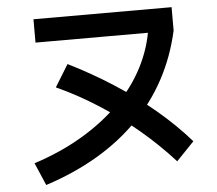

<svg xmlns="http://www.w3.org/2000/svg" viewBox="-53 -816 986 874"><g transform="rotate(-5 440.0 -378.5)"><path d="M78.9 -103.3Q200 -142.2 299.4 -201.1Q398.9 -260 472.8 -333.9Q546.7 -407.8 591.7 -495.6Q636.7 -583.3 650 -681.1L681.1 -650H131.1V-756.7H762.2V-650Q710 -415.6 548.3 -250.6Q386.7 -85.6 123.3 0ZM726.7 -55.6Q653.3 -136.7 569.4 -207.2Q485.6 -277.8 393.3 -336.7Q301.1 -395.6 205.6 -438.9L267.8 -540Q373.3 -487.8 471.7 -424.4Q570 -361.1 655.6 -288.9Q741.1 -216.7 807.8 -140Z"/></g></svg>

Font: Paperlogy 6 SemiBold
Style: Regular
Weight: 600
Designer: redesigned by Lee Juim, glyphs from Gmarket Sans & Montserrat
Foundry: PT&
Version: Version 1.001